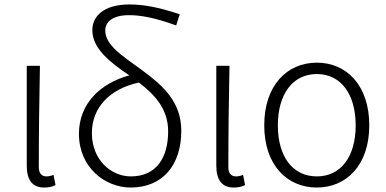

<svg xmlns="http://www.w3.org/2000/svg" viewBox="-20 -828 1732 861"><path d="M178 13C199 13 216 9 229 2L220 -44C209 -39 198 -37 188 -37C168 -37 154 -50 154 -78C154 -227 156 -377 159 -533H100V-85C100 -20 126 13 178 13Z M786 -764C690 -796 624 -808 560 -808C444 -808 394 -754 394 -693C394 -611 472 -549 560 -490C431 -455 334 -364 334 -228C334 -77 451 13 566 13C710 13 793 -89 793 -241C793 -374 707 -447 616 -514C527 -579 452 -625 452 -692C452 -727 482 -760 558 -760C609 -760 670 -750 770 -714ZM567 -37C476 -37 392 -113 392 -231C392 -344 470 -429 603 -458C674 -403 734 -340 734 -239C734 -122 682 -37 567 -37Z M1028 13C1049 13 1066 9 1079 2L1070 -44C1059 -39 1048 -37 1038 -37C1018 -37 1004 -50 1004 -78C1004 -227 1006 -377 1009 -533H950V-85C950 -20 976 13 1028 13Z M1401 13C1533 13 1636 -87 1636 -266C1636 -446 1533 -547 1401 -547C1268 -547 1165 -446 1165 -266C1165 -87 1268 13 1401 13ZM1401 -37C1292 -37 1226 -126 1226 -266C1226 -405 1292 -496 1401 -496C1509 -496 1575 -405 1575 -266C1575 -126 1509 -37 1401 -37Z"/></svg>

Font: Spoqa Han Sans Neo Light
Style: Regular
Weight: 300
Designer: [Spoqa Han Sans Neo] Dong-huui Kim ___ Younghwa Kang ___ Yujin Lee ___ [Noto Sans] Ryoko NISHIZUKA ____ (kana & ideograp
Foundry: Spoqa (http://www.spoqa-han-sans.com)
Version: Version 1.100;hotconv 1.0.109;makeotfexe 2.5.65596